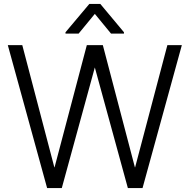

<svg xmlns="http://www.w3.org/2000/svg" viewBox="-20 -960 970 982"><path d="M94 -729 258 -104H259L424 -729H506L670 -104H671L836 -729H910L709 2H634L465 -615L296 2H221L20 -729ZM382 -788H315V-795L437 -940H493L614 -795V-788H548L465 -889Z"/></svg>

Font: Sinter Normal
Style: Regular
Weight: 350
Foundry: Adobe & rsms
Version: Version 1.000